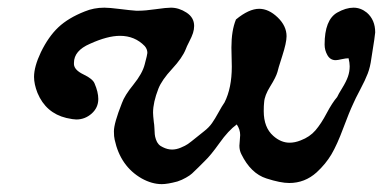

<svg xmlns="http://www.w3.org/2000/svg" viewBox="-20 -466 983 493"><path d="M841.8 -311.5Q828.1 -311.5 820.8 -324.2Q813.5 -336.9 813.5 -351.6Q813.5 -415 845.7 -433.6Q868.2 -446.3 887.7 -446.3Q906.2 -446.3 921.9 -433.6Q943.4 -415 943.4 -382.8Q943.4 -377 933.6 -316.4Q930.7 -293.9 924.3 -277.3Q918 -260.7 904.8 -235.8Q891.6 -210.9 886.7 -199.2Q877 -178.7 861.3 -136.7Q845.7 -94.7 831.1 -69.8Q816.4 -44.9 793 -23.4Q762.7 3.9 722.7 3.9Q700.2 3.9 664.1 -7.8Q624 -20.5 599.6 -70.3Q594.7 -80.1 594.7 -91.8Q594.7 -95.7 595.7 -105Q596.7 -114.3 596.7 -119.1Q596.7 -133.8 587.9 -146.5Q566.4 -130.9 543.5 -98.6Q520.5 -66.4 505.9 -52.7Q500 -46.9 489.3 -36.1Q478.5 -25.4 473.1 -20.5Q467.8 -15.6 457.5 -9.8Q447.3 -3.9 435.5 0Q410.2 6.8 395.5 6.8Q370.1 6.8 343.8 -7.8Q289.1 -39.1 274.4 -107.4Q272.5 -115.2 272.5 -128.9Q272.5 -149.4 293 -201.2Q299.8 -220.7 322.8 -249Q345.7 -277.3 351.6 -300.8Q358.4 -326.2 358.4 -330.1Q358.4 -339.8 351.6 -347.7Q326.2 -374 288.1 -374Q255.9 -374 210.9 -353.5Q169.9 -335.9 169.9 -304.7V-300.8Q170.9 -286.1 194.3 -274.9Q217.8 -263.7 222.7 -252Q232.4 -229.5 232.4 -211.9Q232.4 -189.5 215.3 -174.3Q198.2 -159.2 175.8 -159.2Q168 -159.2 150.4 -163.1Q97.7 -175.8 76.2 -227.5Q67.4 -250 67.4 -268.6Q67.4 -294.9 85 -332Q104.5 -372.1 129.9 -396Q155.3 -419.9 197.3 -436.5Q220.7 -446.3 248 -446.3Q260.7 -446.3 287.6 -442.9Q314.5 -439.5 329.1 -438.5H336.9Q352.5 -438.5 379.9 -442.4Q407.2 -446.3 418.9 -446.3Q439.5 -446.3 459 -433.6Q478.5 -420.9 478.5 -399.4Q478.5 -390.6 475.6 -381.3Q472.7 -372.1 465.8 -358.9Q459 -345.7 457 -339.8Q448.2 -317.4 421.9 -289.1Q395.5 -260.7 386.7 -238.3Q373 -203.1 373 -176.8Q373 -169.9 375 -152.3Q376 -147.5 376.5 -137.2Q377 -127 377.4 -121.1Q377.9 -115.2 380.4 -107.9Q382.8 -100.6 387.2 -95.7Q391.6 -90.8 398.4 -87.9Q410.2 -82 421.9 -82Q432.6 -82 444.3 -86.9Q456.1 -91.8 462.4 -96.2Q468.8 -100.6 484.4 -113.3Q500 -126 503.9 -128.9Q516.6 -138.7 524.4 -149.9Q532.2 -161.1 541 -177.2Q549.8 -193.4 556.6 -203.1Q575.2 -240.2 575.2 -294.9Q575.2 -303.7 574.7 -319.8Q574.2 -335.9 574.2 -343.8Q574.2 -387.7 585.9 -416Q619.1 -443.4 645.5 -443.4Q669.9 -443.4 692.9 -421.4Q715.8 -399.4 715.8 -373Q715.8 -356.4 704.6 -321.8Q693.4 -287.1 692.4 -281.2Q688.5 -267.6 673.8 -244.1Q659.2 -220.7 658.2 -203.1Q657.2 -195.3 657.2 -180.7Q657.2 -138.7 681.6 -117.2Q701.2 -99.6 723.6 -99.6Q737.3 -99.6 752 -105.5Q775.4 -114.3 790 -131.3Q804.7 -148.4 818.8 -175.3Q833 -202.1 845.7 -216.8Q848.6 -223.6 858.9 -240.2Q869.1 -256.8 873.5 -269.5Q877.9 -282.2 877.9 -295.9Q877.9 -304.7 875 -316.4Q868.2 -316.4 857.4 -314Q846.7 -311.5 841.8 -311.5Z"/></svg>

Font: Essays1743
Style: Italic
Weight: 500
Italic angle: -10°
Designer: Based on the typeface in a 1743 English translation of the essays of Montaigne.  PostScript/TrueType font designed by Jo
Version: Version 002.100